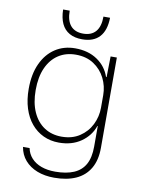

<svg xmlns="http://www.w3.org/2000/svg" viewBox="-97 -787 770 1031"><g transform="rotate(10 288.0 -272.0)"><path d="M271 177Q219 177 178 161Q137 145 111 115Q85 85 78 43H114Q120 74 141 97Q162 120 195 132Q228 144 271 144Q331 144 372 126.5Q413 109 433.5 72Q454 35 454 -25V-137H452Q433 -82 383.5 -47.5Q334 -13 263 -13Q217 -13 178.5 -31Q140 -49 112 -82.5Q84 -116 69 -163.5Q54 -211 54 -270Q54 -350 80.5 -407.5Q107 -465 154 -496Q201 -527 263 -527Q334 -527 383.5 -493.5Q433 -460 452 -404H455L457 -517H491V-25Q491 43 464.5 88Q438 133 389 155Q340 177 271 177ZM272 -47Q329 -47 370 -74Q411 -101 432.5 -144.5Q454 -188 454 -237V-305Q454 -354 432.5 -397Q411 -440 370.5 -467Q330 -494 272 -494Q218 -494 177.5 -467.5Q137 -441 114.5 -391Q92 -341 92 -270Q92 -200 114.5 -150Q137 -100 177.5 -73.5Q218 -47 272 -47ZM290 -581Q249 -581 220.5 -597Q192 -613 177.5 -644Q163 -675 162 -721H198Q198 -667 221.5 -639.5Q245 -612 290 -612Q335 -612 358.5 -639.5Q382 -667 382 -721H418Q417 -652 384.5 -616.5Q352 -581 290 -581Z"/></g></svg>

Font: Mona Sans ExtraLight
Style: Regular
Weight: 200
Designer: Deni Anggara
Foundry: GitHub
Version: Version 2.000